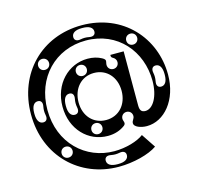

<svg xmlns="http://www.w3.org/2000/svg" viewBox="-105 -779 985 947"><g transform="rotate(-15 388.0 -305.0)"><path d="M389 56C464 56 545 35 586 6L538 -66C507 -42 446 -24 387 -24C242 -24 120 -135 120 -306C120 -470 234 -588 391 -588C553 -588 658 -462 658 -311C658 -231 625 -176 586 -176C566 -176 558 -187 558 -212V-488H490C489 -478 492 -474 500 -470C509 -465 515 -456 515 -445C515 -429 503 -417 487 -417C471 -417 459 -429 459 -445C459 -461 471 -469 447 -482C427 -493 403 -499 376 -499C278 -499 196 -418 196 -302C196 -186 276 -105 376 -105C411 -105 440 -115 464 -133C478 -144 466 -156 466 -168C466 -184 478 -196 494 -196C510 -196 522 -184 522 -168C522 -153 510 -148 510 -133C510 -115 542 -102 574 -102C663 -102 740 -191 740 -321C740 -508 602 -666 391 -666C185 -666 36 -514 36 -305C36 -91 191 56 389 56ZM388 -183C323 -183 278 -232 278 -302C278 -372 323 -423 388 -423C453 -423 498 -373 498 -303C498 -233 453 -183 388 -183ZM160 -52C144 -52 132 -64 132 -80C132 -96 144 -108 160 -108C176 -108 188 -96 188 -80C188 -64 176 -52 160 -52ZM441 10C441 30 423 42 389 42H385C351 42 333 30 333 10C333 -6 345 -14 365 -10C381 -7 393 -7 409 -10C429 -14 441 -6 441 10ZM85 -252C65 -252 53 -270 53 -304V-308C53 -342 65 -360 85 -360C101 -360 109 -348 105 -328C102 -312 102 -300 105 -284C109 -264 101 -252 85 -252ZM332 -126C316 -126 304 -138 304 -154C304 -170 316 -182 332 -182C348 -182 360 -170 360 -154C360 -138 348 -126 332 -126ZM245 -248C225 -248 213 -266 213 -300V-304C213 -338 225 -356 245 -356C261 -356 269 -344 265 -324C262 -308 262 -296 265 -280C269 -260 261 -248 245 -248ZM160 -556C176 -556 188 -544 188 -528C188 -512 176 -500 160 -500C144 -500 132 -512 132 -528C132 -544 144 -556 160 -556ZM332 -423C316 -423 304 -435 304 -451C304 -467 316 -479 332 -479C348 -479 360 -467 360 -451C360 -435 348 -423 332 -423ZM444 -620C444 -604 432 -596 412 -600C396 -603 384 -603 368 -600C348 -596 336 -604 336 -620C336 -640 354 -652 388 -652H392C426 -652 444 -640 444 -620ZM692 -272C676 -272 668 -284 672 -304C675 -320 675 -332 672 -348C668 -368 676 -380 692 -380C712 -380 724 -362 724 -328V-324C724 -290 712 -272 692 -272ZM612 -564C628 -564 640 -552 640 -536C640 -520 628 -508 612 -508C596 -508 584 -520 584 -536C584 -552 596 -564 612 -564Z"/></g></svg>

Font: Apfel Grotezk Brukt
Style: Regular
Weight: 300
Designer: Luigi Gorlero
Foundry: © 2023, Luigi Gorlero & Collletttivo
Version: Version 2.000;Glyphs 3.2 (3217)